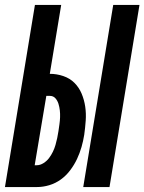

<svg xmlns="http://www.w3.org/2000/svg" viewBox="-37 -755 583 775"><path d="M299 0 420 -735H526L405 0ZM-17 0 104 -735H210L164 -457Q192 -457 218.5 -448Q245 -439 263.5 -420.5Q282 -402 292.5 -377Q303 -352 307 -324.5Q311 -297 309 -268.5Q307 -240 303 -211Q299 -186 292 -161.5Q285 -137 274 -113.5Q263 -90 246.5 -68Q230 -46 208.5 -30.5Q187 -15 162 -7.5Q137 0 112 0ZM103 -88H111Q125 -88 138.5 -96.5Q152 -105 161 -117Q170 -129 176.5 -142.5Q183 -156 187 -170Q191 -184 194 -198Q197 -212 199 -226Q201 -240 203 -254Q205 -268 205.5 -282Q206 -296 204.5 -309.5Q203 -323 199 -336Q195 -349 186.5 -358.5Q178 -368 164 -368H150Z"/></svg>

Font: Iosevka Term Curly Extrabold
Style: Italic
Weight: 800
Italic angle: -9°
Designer: Belleve Invis
Foundry: Belleve Invis
Version: Version 32.3.0